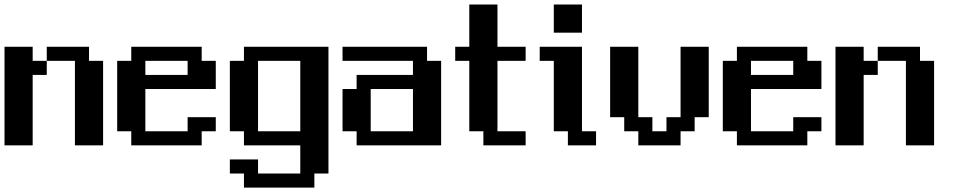

<svg xmlns="http://www.w3.org/2000/svg" viewBox="-20 -645 4228 852"><path d="M0 -437.5H125V-375H187.5V-437.5H375V-375H437.5V0H312.5V-375H187.5V-312.5H125V0H0Z M500 -375H562.5V-437.5H875V-375H937.5V-250H625V-62.5H812.5V-125H937.5V-62.5H875V0H562.5V-62.5H500ZM625 -375V-312.5H812.5V-375Z M1000 -375H1062.5V-437.5H1437.5V125H1375V187.5H1062.5V125H1000V62.5H1125V125H1312.5V0H1062.5V-62.5H1000ZM1125 -375V-62.5H1312.5V-375Z M1500 -437.5H1875V-375H1937.5V0H1562.5V-62.5H1500V-250H1562.5V-312.5H1812.5V-375H1500ZM1625 -250V-62.5H1812.5V-250Z M2000 -437.5H2062.5V-625H2187.5V-437.5H2312.5V-375H2187.5V-62.5H2312.5V0H2125V-62.5H2062.5V-375H2000Z M2375 -437.5H2562.5V-62.5H2625V0H2500V-62.5H2437.5V-375H2375ZM2437.5 -625H2562.5V-500H2437.5Z M2687.5 -437.5H2812.5V-125H2875V-62.5H2937.5V-125H3000V-437.5H3125V-125H3062.5V-62.5H3000V0H2812.5V-62.5H2750V-125H2687.5Z M3187.5 -375H3250V-437.5H3562.5V-375H3625V-250H3312.5V-62.5H3500V-125H3625V-62.5H3562.5V0H3250V-62.5H3187.5ZM3312.5 -375V-312.5H3500V-375Z M3687.5 -437.5H3812.5V-375H3875V-437.5H4062.5V-375H4125V0H4000V-375H3875V-312.5H3812.5V0H3687.5Z"/></svg>

Font: NeoDunggeunmo Pro
Style: Regular
Weight: 400
Version: Version 1.020